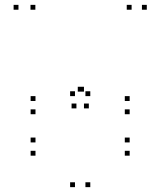

<svg xmlns="http://www.w3.org/2000/svg" viewBox="-20 -760 660 790"><path d="M513.5 -174V-194H493.5V-174ZM126 -174V-194H106V-174ZM126 -119.5V-139.5H106V-119.5ZM513.5 -119.5V-139.5H493.5V-119.5ZM513.5 -344.5V-364.5H493.5V-344.5ZM126 -344.5V-364.5H106V-344.5ZM126 -290V-310H106V-290ZM513.5 -290V-310H493.5V-290ZM351.5 -364.5V-384.5H331.5V-364.5ZM288.5 -364.5V-384.5H268.5V-364.5ZM288.5 10V-10H268.5V10ZM351.5 10V-10H331.5V10ZM294.5 -314V-334H274.5V-314ZM345.5 -314V-334H325.5V-314ZM584 -720V-740H564V-720ZM521.5 -720V-740H501.5V-720ZM325.5 -383V-403H305.5V-383ZM320 -383V-403H300V-383ZM125.5 -720V-740H105.5V-720ZM56 -720V-740H36V-720Z"/></svg>

Font: Monaspace Krypton Dots Var
Style: Regular
Weight: 400
Designer: Riley Cran and the Lettermatic Team
Version: Version 1.100 (Monaspace Krypton Dots)